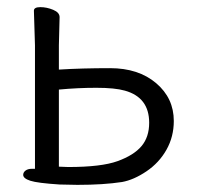

<svg xmlns="http://www.w3.org/2000/svg" viewBox="-20 -502 563 538"><path d="M197 16 147 15Q85 11 65 4.5Q45 -2 45 -12Q45 -19 51.5 -24Q58 -29 69 -29H78V-375L75 -472Q75 -482 93 -482Q111 -482 129 -474.5Q147 -467 147 -454L145 -375V-307Q209 -311 288.5 -311Q368 -311 417.5 -269Q467 -227 467 -163Q467 -119 446.5 -82.5Q426 -46 390.5 -22Q355 2 322 8Q270 16 197 16ZM398 -158Q398 -229 330 -248Q302 -256 250 -256Q198 -256 145 -251V-35L171 -34Q264 -34 309.5 -50.5Q355 -67 376.5 -92.5Q398 -118 398 -158Z"/></svg>

Font: LXGW WenKai
Style: Regular
Weight: 400
Designer: LXGW / Fontworks Inc.
Foundry: LXGW / Fontworks Inc.
Version: Version 1.520; June 14, 2025